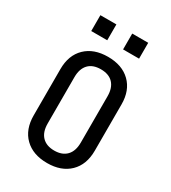

<svg xmlns="http://www.w3.org/2000/svg" viewBox="-224 -1051 1048 1175"><g transform="rotate(30 300.0 -463.5)"><path d="M300 10Q200 10 142 -46.5Q84 -103 84 -202V-529Q84 -627 142 -683.5Q200 -740 300 -740Q400 -740 458 -683.5Q516 -627 516 -529V-202Q516 -103 458 -46.5Q400 10 300 10ZM300 -78Q356 -78 386.5 -110Q417 -142 417 -202V-529Q417 -588 387 -620Q357 -652 300 -652Q243 -652 213 -620Q183 -588 183 -529V-202Q183 -142 213.5 -110Q244 -78 300 -78ZM131 -937H244V-825H131ZM356 -937H469V-825H356Z"/></g></svg>

Font: Tiny Medium
Style: Regular
Weight: 500
Monospace: yes
Designer: Philipp Nurullin, Konstantin Bulenkov
Foundry: JetBrains
Version: Version 2.251; ttfautohint (v1.8.4.7-5d5b)